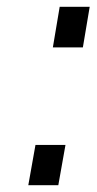

<svg xmlns="http://www.w3.org/2000/svg" viewBox="-20 -543 283 563"><path d="M135 -404 155 -523H243L223 -404ZM63 0 84 -118H172L151 0Z"/></svg>

Font: Tomorrow
Style: Italic
Weight: 400
Italic angle: -10°
Designer: Tony de Marco, Monica Rizzolli
Foundry: Just in Type
Version: Version 2.002